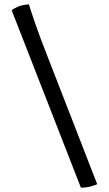

<svg xmlns="http://www.w3.org/2000/svg" viewBox="-20 -771 501 883"><path d="M352 92 34 -723Q39 -730 60.5 -739.5Q82 -749 113 -751Q121 -724 142.5 -661.5Q164 -599 198 -513L427 76Q418 81 397 86.5Q376 92 352 92Z"/></svg>

Font: Texturina Medium 12pt SemiBold
Style: Regular
Weight: 600
Version: Version 1.002